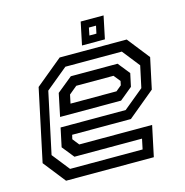

<svg xmlns="http://www.w3.org/2000/svg" viewBox="-101 -765 827 859"><g transform="rotate(-15 313.0 -335.5)"><path d="M526 -540 607 -437 576.5 -294.5 452 -191.5H180L175.5 -172L199.5 -141.5H537L507 0H100.5L19.5 -103L90.5 -437L215.5 -540ZM458.5 -446 502.5 -391 489.5 -330.5 431 -282.5H148.5L170.5 -388L242 -446ZM491 -493.5H229.5L128 -410L67.5 -127.5L131.5 -46.5H467.5L477.5 -94H164.5L120 -149.5L138.5 -236.5H440L533 -313L554.5 -413ZM427 -398.5H254.5L217.5 -368L209 -328H422L447.5 -349L451.5 -368ZM326 -566 348 -671H454L432 -566ZM369.5 -600.5H402L409.5 -635.5H376.5Z"/></g></svg>

Font: Tourney Medium
Style: Italic
Weight: 500
Italic angle: -12°
Version: Version 1.015